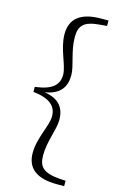

<svg xmlns="http://www.w3.org/2000/svg" viewBox="-140 -830 654 1058"><g transform="rotate(15 186.5 -300.5)"><path d="M43 -286C143 -275 177 -237 177 -182C177 -128 126 -47 126 39C126 125 181 172 300 172H341V141L305 139C213 131 185 104 185 37C185 -45 221 -117 221 -173C221 -236 193 -287 103 -300C193 -314 221 -365 221 -429C221 -483 185 -555 185 -637C185 -705 213 -732 305 -739L341 -742V-773H300C181 -773 126 -725 126 -639C126 -553 177 -473 177 -419C177 -364 143 -326 43 -315Z"/></g></svg>

Font: Noto Serif JP Light
Style: Regular
Weight: 300
Designer: Ryoko NISHIZUKA 西塚涼子 (kana & ideographs); Frank Grießhammer (Latin, Greek & Cyrillic); Wenlong ZHANG 张文龙 (bopomofo); San
Foundry: Adobe
Version: Version 2.001;hotconv 1.1.0;makeotfexe 2.6.0